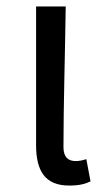

<svg xmlns="http://www.w3.org/2000/svg" viewBox="-20 -563 332 596"><path d="M195 13C226 13 245 8 261 0L248 -69C236 -65 225 -63 215 -63C192 -63 177 -75 177 -106C177 -237 182 -396 184 -543H92V-113C92 -32 120 13 195 13Z"/></svg>

Font: Noto Sans CJK JP Regular
Style: Regular
Weight: 400
Designer: Ryoko NISHIZUKA (kana & ideographs); Paul D. Hunt (Latin, Greek & Cyrillic); Wenlong ZHANG (bopomofo); Sandoll Communica
Foundry: Adobe Systems Incorporated
Version: Version 1.001;PS 1.001;hotconv 1.0.78;makeotf.lib2.5.61930